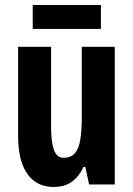

<svg xmlns="http://www.w3.org/2000/svg" viewBox="-20 -733 529 763"><path d="M436 -547V0H334L319 -70H312Q300 -44 283 -26Q266 -8 244 1Q222 10 194 10Q147 10 115.5 -14Q84 -38 68 -83Q52 -128 52 -190V-547H183V-229Q183 -168 194.5 -137Q206 -106 232 -106Q263 -106 278.5 -125Q294 -144 299.5 -180.5Q305 -217 305 -269V-547ZM381 -713V-618H110V-713Z"/></svg>

Font: Noto Sans Display ExtraCondensed
Style: Bold
Weight: 700
Width: 2
Designer: Monotype Design Team
Foundry: Monotype Imaging Inc.
Version: Version 2.003